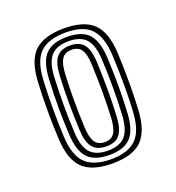

<svg xmlns="http://www.w3.org/2000/svg" viewBox="-89 -879 530 578"><g transform="rotate(-20 176.0 -590.0)"><path d="M176.8 -373.8Q111.8 -373.8 81.9 -402.8Q52 -431.8 48.8 -499.2Q46.5 -544.2 46.4 -588.9Q46.2 -633.5 48.8 -681.2Q52.5 -750.2 83.2 -778.2Q114 -806.2 176.8 -806.2Q241 -806.2 270.9 -777.5Q300.8 -748.8 304.2 -681.2Q308.8 -586 304 -499Q300.5 -432.5 271.1 -403.1Q241.8 -373.8 176.8 -373.8ZM176.8 -387.2Q231 -387.2 257.4 -412.8Q283.8 -438.2 287.2 -500.5Q289.5 -542 289.5 -585.6Q289.5 -629.2 287 -680.5Q284.2 -738.2 259.5 -765.5Q234.8 -792.8 176.8 -792.8Q123.2 -792.8 96.2 -767.8Q69.2 -742.8 66 -680.8Q61.5 -592.5 65.8 -500Q68.8 -437.8 95.8 -412.5Q122.8 -387.2 176.8 -387.2ZM176.8 -401Q129.5 -401 107.5 -424.2Q85.5 -447.5 83 -500.5Q81 -539.8 80.6 -582.9Q80.2 -626 83 -679Q85.8 -732.8 107.8 -755.9Q129.8 -779 176.8 -779Q224.8 -779 246 -755.5Q267.2 -732 270 -680Q272.5 -628.5 272.5 -587.4Q272.5 -546.2 270 -501Q267.2 -447.2 245.2 -424.1Q223.2 -401 176.8 -401ZM176.8 -414.8Q214.2 -414.8 232.4 -434.8Q250.5 -454.8 253 -502.2Q257.5 -587 253 -678.2Q250.8 -725 232.9 -745.1Q215 -765.2 176.8 -765.2Q139 -765.2 120.8 -745.4Q102.5 -725.5 100 -678Q97.8 -632.8 97.8 -589.9Q97.8 -547 100 -502Q102.2 -454.2 120.6 -434.5Q139 -414.8 176.8 -414.8ZM176.8 -428.5Q146.8 -428.5 132.8 -446Q118.8 -463.5 117 -503.2Q114.8 -550.8 114.8 -592.5Q114.8 -634.2 117 -677.8Q119 -716.8 133 -734.1Q147 -751.5 176.8 -751.5Q205 -751.5 219.5 -735.1Q234 -718.8 236 -677Q240.2 -587.5 236 -504Q234 -464 220.4 -446.2Q206.8 -428.5 176.8 -428.5ZM176.8 -442.2Q197.8 -442.2 207.5 -456.9Q217.2 -471.5 219 -504.5Q221 -547.2 221 -587.9Q221 -628.5 219 -676.2Q217.5 -709.2 207.6 -723.5Q197.8 -737.8 176.8 -737.8Q154.5 -737.8 145.1 -722.5Q135.8 -707.2 134 -676Q131.8 -628.5 131.9 -589.1Q132 -549.8 134 -504Q135.8 -471 145.6 -456.6Q155.5 -442.2 176.8 -442.2Z"/></g></svg>

Font: Big Shoulders Inline Text
Style: Bold
Weight: 700
Designer: Patric King
Foundry: XO Type Co
Version: Version 1.000